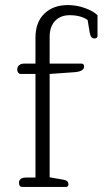

<svg xmlns="http://www.w3.org/2000/svg" viewBox="-20 -738 416 758"><path d="M55 -16Q55 -37 83 -37H120V-446H61Q56 -446 52 -451Q48 -456 48 -463Q48 -474 55.5 -480.5Q63 -487 76 -487H120V-589Q120 -650 155 -684Q190 -718 248 -718Q282 -718 314.5 -706.5Q347 -695 365 -678V-596Q365 -592 362 -589Q359 -586 353 -586Q345 -586 340.5 -592Q336 -598 334 -610L326 -659Q299 -678 255 -678Q219 -678 197.5 -655.5Q176 -633 176 -592V-487H301Q312 -487 312 -475Q312 -456 274 -453L176 -446V-38L228 -29Q241 -27 245.5 -22.5Q250 -18 250 -10Q250 0 240 0H68Q55 0 55 -16Z"/></svg>

Font: Maitree Light
Style: Regular
Weight: 300
Designer: CadsonDemak Team
Foundry: CadsonDemak
Version: Version 1.001